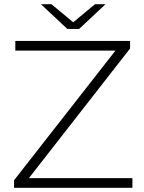

<svg xmlns="http://www.w3.org/2000/svg" viewBox="-20 -895 686 915"><path d="M47 0V-36L546 -674L551 -654H53V-700H600V-664L102 -26L96 -46H611V0ZM301 -757 175 -875H225L347 -774H311L433 -875H483L357 -757Z"/></svg>

Font: Montserrat Thin Light
Style: Regular
Weight: 300
Version: Version 9.000